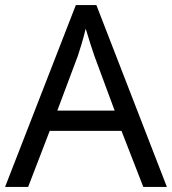

<svg xmlns="http://www.w3.org/2000/svg" viewBox="-20 -737 679 757"><path d="M545 0H638L360 -717H279L0 0H91L176 -221H459ZM352 -517 432 -301H206L287 -517C295 -540 308 -583 318 -624C325 -599 346 -533 352 -517Z"/></svg>

Font: Noto Sans Mahajani
Style: Regular
Weight: 400
Designer: Monotype Design Team
Foundry: Monotype Imaging Inc.
Version: Version 2.003